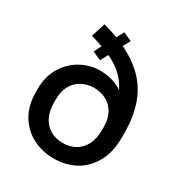

<svg xmlns="http://www.w3.org/2000/svg" viewBox="-180 -890 966 1027"><g transform="rotate(30 302.5 -376.0)"><path d="M40 -250V-270Q40 -347 75 -404Q110 -461 165.5 -491Q221 -521 280 -521Q362 -521 420 -481Q397 -527 362.5 -559Q328 -591 277 -615L252 -568L199 -592L222 -637Q199 -646 149 -660L177 -747Q230 -732 266 -718L290 -763L343 -739L319 -695Q406 -653 459 -595.5Q512 -538 536 -463Q560 -388 560 -290V-270Q560 -178 524.5 -114.5Q489 -51 430 -20Q371 11 300 11Q230 11 170.5 -19Q111 -49 75.5 -108Q40 -167 40 -250ZM448 -250V-270Q448 -319 428.5 -354Q409 -389 375 -407Q341 -425 300 -425Q259 -425 225 -407Q191 -389 171.5 -354Q152 -319 152 -270V-250Q152 -196 171.5 -159Q191 -122 224.5 -103.5Q258 -85 300 -85Q342 -85 375.5 -103.5Q409 -122 428.5 -159Q448 -196 448 -250Z"/></g></svg>

Font: .
Style: 
Weight: 500
Designer: A.Korolkova, Vitaly Kuzmin
Foundry: ParaType Ltd
Version: Version 1.000; Glyphs 3.2, build 3192.0